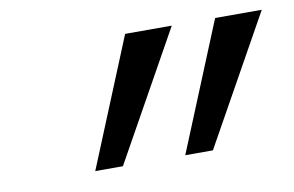

<svg xmlns="http://www.w3.org/2000/svg" viewBox="-45 -887 702 458"><g transform="rotate(-10 305.5 -658.0)"><path d="M393 -813 220 -503H153L280 -813ZM611 -813 438 -503H371L498 -813Z"/></g></svg>

Font: Libra Sans
Style: Italic
Weight: 400
Italic angle: -12°
Foundry: Context Ltd
Version: Version 1.002